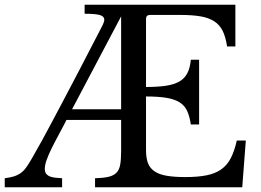

<svg xmlns="http://www.w3.org/2000/svg" viewBox="-31 -790 1102 810"><path d="M370 -38Q405 -39 426.5 -44Q448 -49 460 -61Q472 -73 476 -95Q480 -117 480 -152V-284H249L245 -275Q230 -246 214.5 -217.5Q199 -189 186.5 -163.5Q174 -138 166 -116Q158 -94 158 -78Q158 -63 165 -55.5Q172 -48 182.5 -44.5Q193 -41 206 -40Q219 -39 231 -38V0H-11V-38Q12 -41 28 -46Q44 -51 56.5 -60Q69 -69 79.5 -83.5Q90 -98 102 -119Q111 -136 121.5 -153.5Q132 -171 146 -197Q160 -223 180.5 -261Q201 -299 231 -356Q261 -413 303 -493Q345 -573 402 -684Q405 -691 407 -696.5Q409 -702 409 -707Q409 -721 390.5 -726.5Q372 -732 326 -732V-770H962V-594H927Q921 -634 908.5 -659.5Q896 -685 873 -700Q850 -715 815 -721Q780 -727 729 -727H602Q585 -727 585 -710V-423Q633 -423 667.5 -428Q702 -433 724.5 -445.5Q747 -458 759 -480.5Q771 -503 774 -538H809V-265H774Q769 -300 758 -323Q747 -346 725.5 -359Q704 -372 670 -377.5Q636 -383 585 -383V-157Q585 -124 593 -102.5Q601 -81 620.5 -67.5Q640 -54 672 -48.5Q704 -43 751 -43Q804 -43 841 -50.5Q878 -58 903 -76Q928 -94 943 -123.5Q958 -153 968 -197H1006L991 0H370ZM480 -329V-721L273 -329Z"/></svg>

Font: Libre Baskerville
Style: Regular
Weight: 400
Designer: Pablo Impallari, Rodrigo Fuenzalida
Foundry: Pablo Impallari, Rodrigo Fuenzalida
Version: Version 1.000; ttfautohint (v0.93) -l 8 -r 50 -G 200 -x 14 -